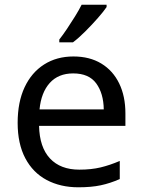

<svg xmlns="http://www.w3.org/2000/svg" viewBox="-20 -786 604 816"><path d="M292 -546Q361 -546 410.5 -516Q460 -486 486.5 -431.5Q513 -377 513 -304V-251H146Q148 -160 192.5 -112.5Q237 -65 317 -65Q368 -65 407.5 -74.5Q447 -84 489 -102V-25Q448 -7 408 1.5Q368 10 313 10Q237 10 178.5 -21Q120 -52 87.5 -113.5Q55 -175 55 -264Q55 -352 84.5 -415Q114 -478 167.5 -512Q221 -546 292 -546ZM291 -474Q228 -474 191.5 -433.5Q155 -393 148 -321H421Q420 -389 389 -431.5Q358 -474 291 -474ZM433 -756Q421 -738 396 -709.5Q371 -681 342.5 -652.5Q314 -624 290 -606H232V-618Q247 -637 264.5 -663Q282 -689 299 -716.5Q316 -744 327 -766H433Z"/></svg>

Font: Noto Sans Ogham
Style: Regular
Weight: 400
Designer: Monotype Design Team
Foundry: Monotype Imaging Inc.
Version: Version 2.001; ttfautohint (v1.8.4.7-5d5b)